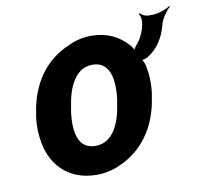

<svg xmlns="http://www.w3.org/2000/svg" viewBox="-71 -677 804 763"><g transform="rotate(-10 331.0 -295.5)"><path d="M539 -415C580 -440 607 -480 621 -536C627 -557 648 -587 662 -598L660 -601C645 -590 611 -578 589 -578H571C559 -578 544 -586 539 -593L535 -590C556 -561 528 -497 507 -474C500 -467 491 -453 491 -446L495 -447C495 -454 485 -469 479 -475C444 -513 398 -538 334 -538C301 -538 269 -531 241 -517C148 -479 81 -394 64 -269L62 -259C57 -220 59 -185 65 -152C83 -58 151 10 260 10C294 10 325 3 353 -10C445 -49 512 -134 529 -259L531 -269C537 -313 534 -352 527 -385C525 -393 518 -410 512 -412L510 -408C516 -406 531 -411 539 -415ZM318 -424C388 -424 402 -352 391 -269L389 -259C378 -176 345 -104 275 -104C204 -104 191 -175 203 -259L205 -269C216 -351 249 -424 318 -424Z"/></g></svg>

Font: Asimov
Style: EdgeNarIt
Weight: 500
Designer: Google
Version: Version 2.000980: 2014